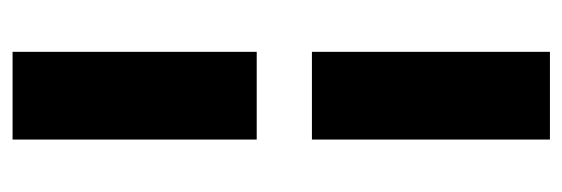

<svg xmlns="http://www.w3.org/2000/svg" viewBox="-322 -498 916 313"><g transform="rotate(90 136.5 -342.0)"><path d="M65 -302H208V96H65ZM65 -780H208V-392H65Z"/></g></svg>

Font: Uncut Sans VF
Style: Regular
Weight: 400
Designer: Kasper Nordkvist
Foundry: Uncut Type
Version: Version 1.100;FEAKit 1.0